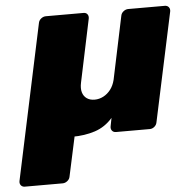

<svg xmlns="http://www.w3.org/2000/svg" viewBox="-96 -572 823 822"><g transform="rotate(-5 316.0 -160.5)"><path d="M-22 199Q-33 199 -39 191.5Q-45 184 -43 173L99 -494Q101 -505 110.5 -512.5Q120 -520 131 -520H293Q304 -520 309.5 -512.5Q315 -505 313 -494L256 -223Q251 -199 256 -182Q261 -165 274.5 -155.5Q288 -146 308 -146Q328 -146 346 -155.5Q364 -165 377 -182Q390 -199 396 -223L453 -494Q455 -505 464.5 -512.5Q474 -520 485 -520H642Q653 -520 659 -512.5Q665 -505 663 -494L563 -26Q561 -15 552 -7.5Q543 0 532 0H387Q376 0 370 -7.5Q364 -15 366 -26L373 -62Q341 -25 296.5 -10.5Q252 4 198 4Q175 4 155.5 -1.5Q136 -7 120 -16.5Q104 -26 89 -38L234 -114L172 173Q170 184 160.5 191.5Q151 199 140 199Z"/></g></svg>

Font: Rubik ExtraBold
Style: Italic
Weight: 800
Italic angle: -12°
Designer: Hubert and Fischer
Foundry: Hubert and Fischer
Version: Version 2.300;gftools[0.9.30]